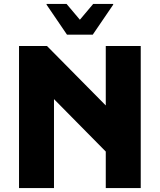

<svg xmlns="http://www.w3.org/2000/svg" viewBox="-20 -953 810 973"><path d="M76.4 0V-720H218L574.6 -359.3V-125.6L203.1 -501.9L253.6 -522.7V0ZM516 0V-720H693.2V0ZM319.6 -777.2 216 -929.2V-933.2H317.2L384.8 -853L452.4 -933.2H553.6V-929.2L450 -777.2Z"/></svg>

Font: Kufam
Style: Regular
Weight: 400
Designer: Wael Morcos, Artur Schmal
Foundry: Original Type
Version: Version 1.301; ttfautohint (v1.8.3)